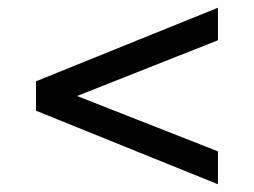

<svg xmlns="http://www.w3.org/2000/svg" viewBox="-20 -596 656 496"><path d="M73 -310V-386L543 -576V-492L179 -348L543 -205V-120Z"/></svg>

Font: Overpass Mono
Style: Regular
Weight: 400
Monospace: yes
Designer: Delve Withrington, Dave Bailey
Foundry: Delve Fonts
Version: Version 1.000;DELV;Overpass